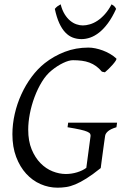

<svg xmlns="http://www.w3.org/2000/svg" viewBox="-20 -849 564 884"><path d="M516.1 -263.2Q489.7 -255.4 477.5 -244.9Q465.3 -234.4 463.9 -223.1Q461.9 -210 459 -188.7Q456.1 -167.5 453.1 -145.5Q450.2 -123.5 447.5 -104Q444.8 -84.5 443.8 -75.2Q406.7 -45.4 378.4 -27.6Q350.1 -9.8 327.1 -0.2Q304.2 9.3 284.4 12.2Q264.6 15.1 245.1 15.1Q204.6 15.1 167 -1.2Q129.4 -17.6 100.6 -49.1Q71.8 -80.6 54.4 -126.5Q37.1 -172.4 37.1 -231Q37.1 -277.3 47.9 -324.5Q58.6 -371.6 78.4 -414.8Q98.1 -458 125.5 -494.9Q152.8 -531.7 186 -558.1Q227.5 -590.8 278.3 -610.4Q329.1 -629.9 387.2 -629.9Q401.9 -629.9 418.9 -626.5Q436 -623 453.1 -616.7Q470.2 -610.4 486.3 -601.1Q502.4 -591.8 515.1 -580.1Q518.1 -577.6 512.7 -569.3Q507.3 -561 498.5 -551Q489.7 -541 479.7 -531.2Q469.7 -521.5 462.9 -516.1L449.2 -519Q436.5 -534.2 422.4 -544.4Q408.2 -554.7 391.8 -560.8Q375.5 -566.9 356.7 -569.3Q337.9 -571.8 315.9 -571.8Q297.4 -571.8 270.8 -559.1Q244.1 -546.4 217.8 -524.9Q192.9 -504.9 173.1 -472.7Q153.3 -440.4 139.2 -402.6Q125 -364.7 117.4 -325.4Q109.9 -286.1 109.9 -252Q109.9 -199.7 125.7 -161.4Q141.6 -123 166.5 -97.7Q191.4 -72.3 222.2 -60.1Q252.9 -47.9 283.2 -47.9Q309.6 -47.9 335 -55.7Q360.4 -63.5 377.4 -76.2L397 -223.1Q397.5 -228 395 -232.9Q392.6 -237.8 381.6 -242.7Q370.6 -247.6 349.1 -252.4Q327.6 -257.3 291 -263.2L293.9 -284.2H519ZM514.6 -808.1Q496.6 -768.6 476.8 -741.9Q457 -715.3 436.5 -699.2Q416 -683.1 395.5 -676Q375 -668.9 355.5 -668.9Q334 -668.9 315.2 -676Q296.4 -683.1 280.8 -699.5Q265.1 -715.8 252.9 -742.4Q240.7 -769 232.4 -808.1Q239.3 -816.4 245.6 -820.8Q252 -825.2 259.3 -829.1Q266.1 -802.2 277.6 -783.7Q289.1 -765.1 303 -753.7Q316.9 -742.2 332 -737.1Q347.2 -731.9 361.3 -731.9Q376.5 -731.9 394 -737.1Q411.6 -742.2 429 -753.7Q446.3 -765.1 462.9 -783.7Q479.5 -802.2 493.7 -829.1Q500.5 -825.2 505.1 -821.3Q509.8 -817.4 514.6 -808.1Z"/></svg>

Font: Gentium Plus Afr
Style: Italic
Weight: 400
Italic angle: -8°
Designer: J. Victor Gaultney, Annie Olsen, Iska Routamaa, Becca Hirsbrunner
Foundry: SIL International
Version: Version 5.000